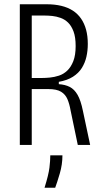

<svg xmlns="http://www.w3.org/2000/svg" viewBox="-20 -680 487 901"><path d="M73 0V-660H199Q237 -660 268 -652.5Q299 -645 322 -630Q345 -615 360.5 -592.5Q376 -570 384 -540.5Q392 -511 392 -474Q392 -442 385.5 -413.5Q379 -385 364 -361Q349 -337 322.5 -320Q296 -303 256 -296V-285Q286 -283 307.5 -272Q329 -261 344 -235Q359 -209 369 -160L403 0H345L311 -163Q306 -192 296.5 -214.5Q287 -237 266.5 -249.5Q246 -262 207 -262H129V0ZM129 -314H176Q193 -314 214 -316Q235 -318 256.5 -325Q278 -332 295.5 -348.5Q313 -365 324 -393Q335 -421 335 -464Q335 -506 325 -532.5Q315 -559 299.5 -574Q284 -589 264.5 -596Q245 -603 226 -605Q207 -607 191 -607H129ZM189 201Q208 140 212 107Q216 74 216 49H273Q273 92 260.5 134.5Q248 177 239 201Z"/></svg>

Font: Bricolage Grotesque Condensed ExtraLight
Style: Regular
Weight: 250
Width: 3
Designer: Mathieu Triay
Foundry: Atelier Triay
Version: Version 1.000;gftools[0.9.30]